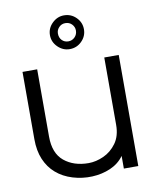

<svg xmlns="http://www.w3.org/2000/svg" viewBox="-82 -778 687 851"><g transform="rotate(-10 261.5 -352.5)"><path d="M473 0H408V-57Q385 -25 347 -8.5Q309 8 264.5 10Q220 12 177 -1Q134 -14 103 -41Q73 -67 56.5 -106Q40 -145 40 -197V-500H106V-197Q106 -122 149 -86.5Q192 -51 259 -51Q292 -51 326.5 -66.5Q361 -82 384.5 -114.5Q408 -147 408 -197V-500H473ZM264 -563Q234 -563 211 -585.5Q188 -608 188 -639Q188 -670 211 -692.5Q234 -715 264 -715Q296 -715 318.5 -692.5Q341 -670 341 -639Q341 -608 318.5 -585.5Q296 -563 264 -563ZM264 -680Q247 -680 235.5 -668Q224 -656 224 -640Q224 -621 235.5 -609.5Q247 -598 264 -598Q281 -598 293 -610Q305 -622 305 -640Q305 -656 293.5 -668Q282 -680 264 -680Z"/></g></svg>

Font: Kulim Park Light
Style: Regular
Weight: 300
Designer: Noponies / Dale Sattler
Foundry: Noponies
Version: Version 1.000; ttfautohint (v1.8.3)